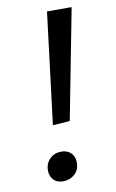

<svg xmlns="http://www.w3.org/2000/svg" viewBox="-82 -745 482 798"><g transform="rotate(-10 159.0 -346.5)"><path d="M117 -230 175 -700H279L189 -235ZM119 7Q93 7 78.5 -8.5Q64 -24 64 -48Q64 -78 83.5 -97Q103 -116 132 -116Q157 -116 172.5 -101Q188 -86 188 -60Q188 -29 167.5 -11Q147 7 119 7Z"/></g></svg>

Font: Bitter Medium
Style: Italic
Weight: 500
Italic angle: -9°
Designer: Sol Matas, and Bitter project Authors
Foundry: Sol Matas
Version: Version 2.001